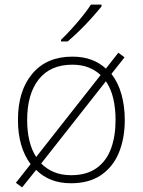

<svg xmlns="http://www.w3.org/2000/svg" viewBox="-20 -786 621 834"><path d="M522 -265Q522 -185 496.5 -123Q471 -61 419 -25.5Q367 10 289 10Q240 10 202.5 -5Q165 -20 137 -48L76 28L49 8L113 -73Q58 -147 58 -265Q58 -392 120.5 -466Q183 -540 294 -540Q341 -540 377 -526.5Q413 -513 440 -488L494 -557L521 -537L464 -465Q493 -428 507.5 -376.5Q522 -325 522 -265ZM98 -265Q98 -165 137 -104L417 -460Q395 -481 364.5 -493Q334 -505 294 -505Q199 -505 148.5 -441.5Q98 -378 98 -265ZM482 -265Q482 -315 472 -358Q462 -401 440 -433L159 -76Q182 -52 214.5 -38.5Q247 -25 289 -25Q356 -25 399 -55.5Q442 -86 462 -140Q482 -194 482 -265ZM421 -758Q404 -737 379.5 -709.5Q355 -682 327 -654.5Q299 -627 274 -606H245V-613Q266 -633 291 -660.5Q316 -688 338.5 -716Q361 -744 375 -766H421Z"/></svg>

Font: Noto Sans ExtraLight
Style: Regular
Weight: 200
Designer: Monotype Design Team
Foundry: Monotype Imaging Inc.
Version: Version 2.007